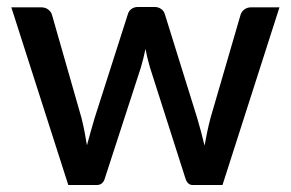

<svg xmlns="http://www.w3.org/2000/svg" viewBox="-20 -531 834 551"><path d="M782 -510 618.5 0H533Q518 0 512 -19.5L410.5 -337Q406.5 -350.5 403.2 -364Q400 -377.5 397.5 -390.5Q392 -363.5 384 -336.5L281 -19.5Q275.5 0 257.5 0H176L12.5 -510H97.5Q110 -510 118.2 -503.8Q126.5 -497.5 129 -489L214 -192Q219 -171.5 222.8 -152.2Q226.5 -133 229.5 -114Q234.5 -133 240 -152.2Q245.5 -171.5 251.5 -192L347 -490.5Q349.5 -499.5 357.2 -505.2Q365 -511 376 -511H423Q434.5 -511 442.5 -505.2Q450.5 -499.5 453 -490.5L546 -192Q552 -171.5 557.2 -152Q562.5 -132.5 567 -113Q570.5 -132 574.5 -151.5Q578.5 -171 584 -192L670.5 -489Q673.5 -498 681.5 -504Q689.5 -510 701 -510Z"/></svg>

Font: Lato 2
Style: Regular
Weight: 600
Designer: Lukasz Dziedzic with Adam Twardoch and Botio Nikoltchev
Foundry: tyPoland Lukasz Dziedzic
Version: Version 2.015; 2015-08-06; http://www.latofonts.com/